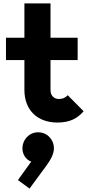

<svg xmlns="http://www.w3.org/2000/svg" viewBox="-20 -707 510 1125"><path d="M316 11C390 11 433 -13 470 -55L377 -149C363 -134 347 -127 325 -127C298 -127 276 -145 276 -179V-355H435V-486H276V-687H123V-486H15V-355H123V-180C123 -61 200 11 316 11ZM85 348 153 398 253 262C283 221 292 196 295 175C302 122 266 75 216 69C163 62 119 99 112 151C107 193 131 229 163 240Z"/></svg>

Font: MV Cash
Style: Bold
Weight: 700
Designer: Rodrigo Fuenzalida
Foundry: fragTYPE
Version: Version 1.100;Glyphs 3.1.2 (3151)